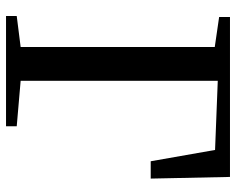

<svg xmlns="http://www.w3.org/2000/svg" viewBox="-93 -690 783 637"><g transform="rotate(90 298.5 -371.5)"><path d="M33 0V-35.5L136 -48.5V-692.5L36.5 -707V-743H567L572.5 -480H515L477.5 -693.5L248 -702.5V-48.5L399 -35.5V0Z"/></g></svg>

Font: Merriweather 72pt
Style: Regular
Weight: 400
Version: Version 2.100